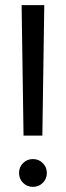

<svg xmlns="http://www.w3.org/2000/svg" viewBox="-20 -720 257 748"><path d="M71.7 -191.7 64.2 -700H152.5L145 -191.7ZM108.3 8Q85.5 8 69.8 -7.7Q54.2 -23.3 54.2 -46.2Q54.2 -68.8 69.8 -84.6Q85.5 -100.3 108.3 -100.3Q131 -100.3 146.8 -84.6Q162.5 -68.8 162.5 -46.2Q162.5 -23.3 146.8 -7.7Q131 8 108.3 8Z"/></svg>

Font: Epunda Slab Light
Style: Regular
Weight: 300
Designer: Simon Atzbach
Foundry: typofactur
Version: Version 1.102